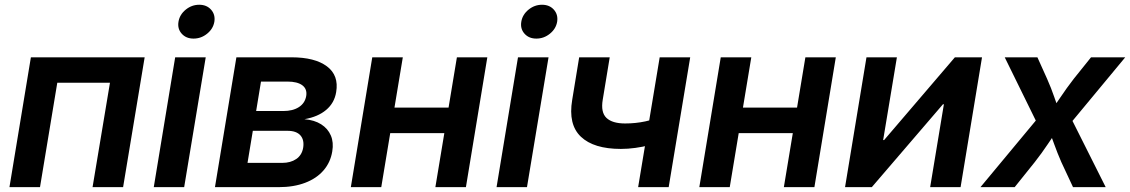

<svg xmlns="http://www.w3.org/2000/svg" viewBox="-20 -772 4662 792"><path d="M576.7 -535.6 487.8 0H361.8L433.6 -430.7H216.3L145 0H19L107.4 -535.6Z M614.3 0 702.6 -535.6H828.6L739.7 0ZM778.3 -612.8Q747.6 -612.8 729.5 -633.1Q711.4 -653.3 716.3 -682.6Q721.2 -711.9 746.1 -732.2Q771 -752.4 801.8 -752.4Q832.5 -752.4 850.6 -732.2Q868.7 -711.9 864.3 -682.6Q859.4 -653.3 834.5 -633.1Q809.6 -612.8 778.3 -612.8Z M866.7 0 955.1 -535.6H1182.1Q1278.8 -535.6 1328.6 -498.3Q1378.4 -460.9 1366.7 -392.1Q1359.4 -347.2 1325.4 -318.6Q1291.5 -290 1235.8 -280.3Q1276.9 -276.9 1304.7 -259.3Q1332.5 -241.7 1344.7 -213.1Q1356.9 -184.6 1350.6 -147.5Q1343.3 -102.5 1314.7 -69.3Q1286.1 -36.1 1239 -18.1Q1191.9 0 1128.9 0ZM1001 -100.1H1144Q1178.7 -100.1 1201.9 -116Q1225.1 -131.8 1230.5 -162.1Q1235.8 -194.8 1219.2 -213.6Q1202.6 -232.4 1166 -232.4H1022.9ZM1036.6 -314H1148.4Q1188 -314 1213.1 -330.3Q1238.3 -346.7 1243.2 -376.5Q1247.6 -404.8 1227.1 -420.2Q1206.5 -435.5 1165.5 -435.5H1056.6Z M1863.8 -328.1 1846.2 -222.7H1555.7L1573.2 -328.1ZM1641.6 -535.6 1552.7 0H1427.2L1515.6 -535.6ZM1990.2 -535.6 1901.9 0H1775.9L1864.7 -535.6Z M2028.3 0 2116.7 -535.6H2242.7L2153.8 0ZM2192.4 -612.8Q2161.6 -612.8 2143.6 -633.1Q2125.5 -653.3 2130.4 -682.6Q2135.3 -711.9 2160.2 -732.2Q2185.1 -752.4 2215.8 -752.4Q2246.6 -752.4 2264.6 -732.2Q2282.7 -711.9 2278.3 -682.6Q2273.4 -653.3 2248.5 -633.1Q2223.6 -612.8 2192.4 -612.8Z M2541 -157.7Q2429.2 -157.7 2376.2 -208Q2323.2 -258.3 2340.3 -359.9L2369.1 -535.6H2495.1L2466.3 -360.8Q2457.5 -308.6 2481.7 -285.6Q2505.9 -262.7 2558.6 -262.7Q2601.6 -262.7 2641.6 -271.2Q2681.6 -279.8 2726.6 -294.4L2709 -189.5Q2686.5 -180.7 2658.7 -173.3Q2630.9 -166 2600.8 -161.9Q2570.8 -157.7 2541 -157.7ZM2612.3 0 2701.2 -535.6H2827.1L2738.3 0Z M3301.3 -328.1 3283.7 -222.7H2993.2L3010.7 -328.1ZM3079.1 -535.6 2990.2 0H2864.7L2953.1 -535.6ZM3427.7 -535.6 3339.4 0H3213.4L3302.2 -535.6Z M3942.4 0H3816.9L3873.5 -341.8H3869.6L3576.2 0H3465.8L3554.2 -535.6H3679.7L3623 -194.3H3627L3918.9 -535.6H4030.8Z M4024.4 0 4289.1 -318.4 4273.9 -231.4 4124.5 -535.6H4259.3L4299.3 -446.8Q4316.4 -408.2 4328.9 -371.6Q4341.3 -335 4355 -300.3H4305.2Q4330.6 -335 4355 -371.6Q4379.4 -408.2 4409.2 -446.8L4480.5 -535.6H4621.6L4368.2 -230L4382.8 -315.4L4541 0H4406.2L4357.9 -103.5Q4341.3 -141.6 4328.6 -177.2Q4315.9 -212.9 4302.2 -247.1H4350.6Q4325.7 -212.9 4302 -177.2Q4278.3 -141.6 4248.5 -103.5L4165.5 0Z"/></svg>

Font: Inter 20pt SemiBold
Style: Italic
Weight: 600
Italic angle: -9.3988°
Version: Version 4.001;git-66647c0bb